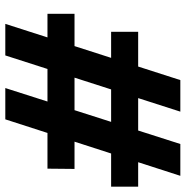

<svg xmlns="http://www.w3.org/2000/svg" viewBox="-8 -692 700 724"><g transform="rotate(90 342.0 -330.0)"><path d="M312 0 523 -660H643L430 0ZM32 -159V-261H617L616 -159ZM70 0 282 -660H401L189 0ZM100 -399V-501H684V-399Z"/></g></svg>

Font: Kantumruy Pro
Style: Bold Italic
Weight: 700
Italic angle: -13°
Version: Version 1.002